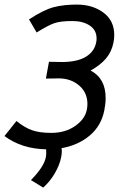

<svg xmlns="http://www.w3.org/2000/svg" viewBox="-22 -666 560 860"><path d="M197.3 -389.2Q216.8 -389.2 230.5 -388.7Q244.1 -388.2 254.9 -388.2Q322.8 -388.2 361.6 -411.1Q400.4 -434.1 408.7 -475.6Q410.6 -483.9 410.6 -493.7Q410.6 -531.2 380.1 -551.5Q349.6 -571.8 302.7 -571.8Q249 -571.8 220.9 -562Q192.9 -552.2 142.1 -520.5L107.9 -579.1Q173.8 -622.1 218.5 -633.8Q263.2 -645.5 322.3 -645.5Q392.6 -645.5 441.2 -609.6Q489.7 -573.7 489.7 -509.3Q489.7 -492.2 486.3 -475.6Q478 -433.6 452.6 -403.8Q427.2 -374 383.8 -350.1Q451.2 -314.9 451.2 -227.1Q451.2 -202.6 445.3 -171.9Q431.6 -102.5 380.1 -59.1Q328.6 -15.6 253.9 -2.4Q254.9 5.4 254.9 9.8Q254.9 23.4 252 38.1Q245.1 73.2 223.4 110.4Q201.7 147.5 171.4 174.3L116.7 140.6Q174.8 81.5 183.1 39.1Q185.1 29.8 185.1 18.1Q185.1 7.8 184.6 2.9Q74.7 0.5 -2 -56.6L51.8 -124Q87.9 -94.7 121.3 -82.8Q154.8 -70.8 207.5 -70.8Q270.5 -70.8 314.5 -101.6Q358.4 -132.3 366.7 -173.8Q369.6 -187.5 369.6 -200.2Q369.6 -251.5 332.3 -283.2Q294.9 -314.9 241.2 -314.9Q230.5 -314.9 216.8 -314.5Q203.1 -314 183.6 -314Z"/></svg>

Font: Fantasque Sans Mono
Style: Italic
Weight: 400
Italic angle: -11°
Monospace: yes
Designer: Jany Belluz
Version: Version 1.8.0 ; ttfautohint (v1.8.2)